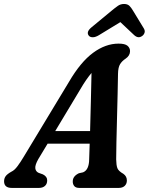

<svg xmlns="http://www.w3.org/2000/svg" viewBox="-52 -922 730 942"><path d="M136 -141.5Q119.5 -112.5 121.2 -96.5Q123 -80.5 137.5 -74L158.5 -66.5Q180 -55.5 179.5 -37Q179.5 -19.5 168.5 -9.8Q157.5 0 139 0H6Q-32 0 -32 -32.5Q-32 -46.5 -24.5 -57.2Q-17 -68 4.5 -80Q19 -86.5 34 -106.8Q49 -127 64.5 -153L286.5 -520.5Q343.5 -618 404.8 -663Q466 -708 530 -708Q561 -708 573.5 -697.5Q586 -687 586 -671Q586 -649 564 -634Q547 -623 537.2 -607.2Q527.5 -591.5 527 -560Q526.5 -517 525 -458.5Q523.5 -400 522 -338.2Q520.5 -276.5 519.2 -223.8Q518 -171 518 -140Q518.5 -111.5 523.8 -97.2Q529 -83 553.5 -69Q570.5 -57 570.5 -36.5Q570.5 -20.5 560 -10.2Q549.5 0 530.5 0H337Q319.5 0 312 -9.5Q304.5 -19 305 -32.5Q305 -57.5 335 -72L355.5 -76.5Q385 -88.5 385.5 -141Q386.5 -173.5 388 -217H181.5ZM341.5 -483 219 -279H390Q392 -347.5 393.8 -423.5Q395.5 -499.5 397 -564Q385 -550 371.2 -530.2Q357.5 -510.5 341.5 -483ZM433.5 -749.5Q417 -739.5 404 -739.2Q391 -739 384.5 -746Q368.5 -764.5 397 -788L495 -869Q513 -884 526.2 -893.2Q539.5 -902.5 556.5 -902.5Q573.5 -902.5 582.8 -893.5Q592 -884.5 601 -869L654 -782Q660.5 -770.5 657 -760.8Q653.5 -751 645.5 -745.5Q626.5 -731.5 606.5 -749.5L538.5 -813.5Z"/></svg>

Font: Fraunces 144pt S100 SemiBold
Style: Italic
Weight: 600
Italic angle: -16°
Version: Version 1.000; ttfautohint (v1.8.3)